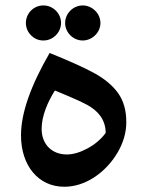

<svg xmlns="http://www.w3.org/2000/svg" viewBox="-20 -633 538 714"><path d="M141.6 -482.4C177.2 -482.4 207 -512.2 207 -547.9C207 -583 177.2 -612.8 141.6 -612.8C105 -612.8 76.2 -583.5 76.2 -546.9C76.7 -528.8 83.5 -513.2 96.2 -501C108.4 -488.8 123.5 -482.4 141.6 -482.4ZM287.6 -482.4C322.8 -482.4 353.5 -512.2 353.5 -547.4C353.5 -583 322.8 -612.8 287.6 -612.8C252 -612.8 222.2 -583 222.2 -547.4C222.2 -512.2 252 -482.4 287.6 -482.4ZM218.8 61.5C256.8 61.5 293.9 49.8 329.6 26.9C365.2 3.4 394 -26.9 416.5 -64.5C438.5 -101.6 449.7 -139.6 449.7 -179.2C449.7 -222.7 439.5 -258.3 418.9 -287.1C398.4 -315.4 369.1 -339.8 331.1 -360.8C292.5 -381.8 237.3 -406.7 164.6 -436C93.8 -314 58.1 -211.9 58.1 -129.9C58.1 -16.1 123.5 61.5 218.8 61.5ZM373 -138.7C356 -115.7 334 -96.7 306.2 -81.5C278.3 -66.4 252.4 -58.6 228.5 -58.6C171.4 -58.6 134.8 -98.1 134.8 -153.8C134.8 -201.2 157.2 -253.9 184.1 -296.4L221.7 -280.8C257.3 -266.1 284.7 -253.4 304.7 -242.7C343.8 -221.2 372.6 -189 373 -138.7Z"/></svg>

Font: SG Kara
Style: Regular
Weight: 400
Designer: Damoon Khanjanzadeh
Version: Version 1.000